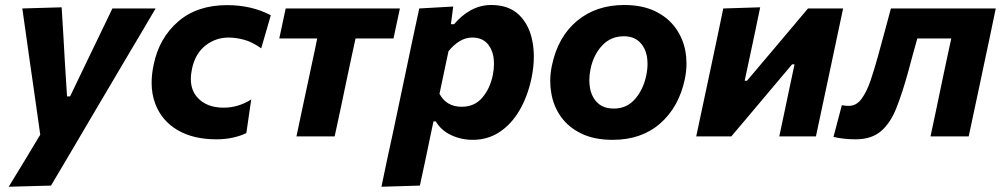

<svg xmlns="http://www.w3.org/2000/svg" viewBox="-20 -532 3909 749"><path d="M14 196.5Q43.5 147.5 75.5 95.5Q107 43 137 -6.5L124 -98.5Q117.5 -144.5 111 -190L98 -280Q90.5 -334 82.5 -390Q74.5 -445.5 67 -499L220.5 -503.5Q223.5 -449 227 -397Q230 -345 233 -291L241.5 -156H253.5L318 -290.5Q344 -344 368.5 -395Q393 -446 418.5 -499H587Q563.5 -458.5 541.5 -421.5Q519 -384 492.5 -339Q466 -294 429 -231.5L346 -91Q290 4.5 250.5 71.2Q211 138 179 192Z M824 11.5Q733.5 11.5 672.2 -24.8Q611 -61 586 -126.5Q571.5 -164 571.5 -209Q571.5 -242.5 579.5 -280Q601 -384 675 -448Q749 -512 866 -512Q961.5 -512 1036.5 -472.5L999 -343.5Q963 -369 931.2 -377.2Q899.5 -385.5 872 -385.5Q821.5 -385.5 782 -354.8Q742.5 -324 729.5 -266Q724.5 -243.5 724.5 -224Q724.5 -180.5 749.5 -152.5Q785 -112 852.5 -112Q909.5 -112 960 -144L941 -13Q920.5 -2.5 890.2 4.5Q860 11.5 824 11.5Z M1136.5 0Q1148 -54.5 1158.5 -104.2Q1169 -154 1182.5 -216.5L1193 -266Q1200.5 -300.5 1206.5 -328.8Q1212.5 -357 1217.5 -382H1069.5L1094.5 -499H1540L1515 -382H1367Q1361.5 -357 1355.5 -329Q1349.5 -300.5 1342 -266L1331.5 -216.5Q1318.5 -154 1308 -104.5Q1297 -54.5 1285.5 0Z M1468 196.5Q1479 143 1490.2 90.5Q1501.5 38 1515 -24L1566 -266Q1577 -319.5 1589.5 -378Q1602 -436.5 1615.5 -499L1748 -506.5L1739 -437.5H1751.5Q1780 -472 1817 -492.2Q1854 -512.5 1896.5 -512.5Q1966 -512.5 2006 -472.8Q2046 -433 2057.5 -368Q2062.5 -340.5 2062.5 -310.5Q2062.5 -271 2053.5 -227.5Q2038.5 -156.5 2007 -102.2Q1975.5 -48 1929.2 -17.2Q1883 13.5 1824 13.5Q1779 13.5 1739.8 -5Q1700.5 -23.5 1680 -58.5H1671L1662 -16Q1650 40 1640 89.5Q1629.5 138.5 1618 192ZM1781 -115.5Q1831 -115.5 1861.2 -150.8Q1891.5 -186 1902.5 -239Q1907 -261.5 1907 -282.5Q1907 -297 1905 -310.5Q1899 -344 1878.5 -364.8Q1858 -385.5 1822.5 -385.5Q1796 -385.5 1772.8 -371.2Q1749.5 -357 1729.5 -332L1694.5 -166Q1721.5 -115.5 1781 -115.5Z M2370 13.5Q2298.5 13.5 2248.2 -10.8Q2198 -35 2168.5 -76.2Q2139 -117.5 2130.5 -169.5Q2126.5 -192 2126.5 -215.5Q2126.5 -245.5 2133 -276.5Q2156.5 -388.5 2231 -450.5Q2305.5 -512.5 2415 -512.5Q2484.5 -512.5 2534.5 -488.8Q2584.5 -465 2614.5 -424Q2644.5 -383 2654 -331.5Q2658 -308.5 2658 -284.5Q2658 -254.5 2651.5 -223Q2628.5 -114.5 2555.5 -50.5Q2482.5 13.5 2370 13.5ZM2374.5 -108.5Q2425.5 -108.5 2457.8 -146.2Q2490 -184 2501 -237.5Q2506 -261 2506 -282.5Q2506 -298.5 2503.5 -313Q2496.5 -348 2474 -369.2Q2451.5 -390.5 2413.5 -390.5Q2362.5 -390.5 2328.8 -354.2Q2295 -318 2283.5 -262Q2279 -240 2279 -219Q2279 -202.5 2282 -186.5Q2289 -151.5 2312 -130Q2335 -108.5 2374.5 -108.5Z M2696 0Q2707.5 -53.5 2718 -103.5Q2728.5 -153.5 2742 -216L2752.5 -265.5Q2768 -340 2779.5 -393Q2790.5 -445.5 2801.5 -499L2945.5 -503.5Q2935.5 -455.5 2926 -409.5Q2916 -363.5 2902.5 -299L2885 -217H2894L3000.5 -343Q3032 -380.5 3065.5 -420Q3099 -459.5 3132 -499H3269Q3257.5 -445 3246.5 -393Q3235.5 -341 3219.5 -265.5L3209 -216Q3195.5 -153.5 3185 -103.5Q3174.5 -53 3163 0H3020Q3030.5 -50.5 3040.5 -96.5Q3050 -142 3062 -199L3079.5 -281H3070L2968 -160Q2934.5 -120.5 2900.8 -80.2Q2867 -40 2833 0Z M3317 11.5Q3296.5 11.5 3272.5 9Q3248.5 6.5 3231.5 2L3264 -121.5Q3271.5 -120 3279.2 -119.5Q3287 -119 3291.5 -119Q3321 -119 3341.2 -146.8Q3361.5 -174.5 3376.2 -218.2Q3391 -262 3404.5 -311Q3418 -360 3431 -408Q3444 -456 3455.5 -499H3864.5Q3853.5 -445.5 3842.5 -393.2Q3831.5 -341 3815.5 -266L3805 -216Q3791.5 -153.5 3781 -103.5Q3770.5 -53.5 3759 0H3610Q3621 -53.5 3632 -103.5Q3642.5 -153.5 3655.5 -216L3666 -266Q3673.5 -300.5 3679.5 -329Q3685.5 -357 3691 -382H3558.5Q3549 -348.5 3540 -315.5Q3531 -282 3523 -252.5Q3500.5 -170.5 3477.2 -111.5Q3454 -52.5 3417 -20.5Q3380 11.5 3317 11.5Z"/></svg>

Font: Heraclito
Style: Bold Italic
Weight: 700
Italic angle: -12°
Designer: Kostas Bartsokas (font) & Cristiano Sobral (main changes)
Foundry: Kostas Bartsokas (font) & Cristiano Sobral (main changes)
Version: Version 1.00;July 8, 2020;FontCreator 13.0.0.2655 64-bit